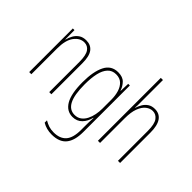

<svg xmlns="http://www.w3.org/2000/svg" viewBox="-201 -1079 1640 1640"><g transform="rotate(45 619.0 -259.0)"><path d="M225 -537Q280 -537 309.5 -498.5Q339 -460 339 -375V0H313V-365Q313 -445 289.5 -479Q266 -513 225 -513Q173 -513 135 -462.5Q97 -412 97 -311V0H71V-527H91L92 -415H94Q101 -445 116.5 -473Q132 -501 158.5 -519Q185 -537 225 -537Z M610 -537Q666 -537 694.5 -507Q723 -477 734 -440H737L740 -527H760V35Q760 138 717.5 190Q675 242 583 242Q520 242 470 212V184Q497 200 523 208.5Q549 217 583 217Q658 217 696 174Q734 131 734 35V-12Q734 -35 734.5 -57.5Q735 -80 737 -111H734Q723 -60 689.5 -25Q656 10 603 10Q532 10 493 -56.5Q454 -123 454 -262Q454 -390 491 -463.5Q528 -537 610 -537ZM610 -512Q563 -512 534 -480.5Q505 -449 492.5 -393Q480 -337 480 -262Q480 -135 511 -75Q542 -15 603 -15Q639 -15 664 -33.5Q689 -52 704.5 -82.5Q720 -113 727 -149Q734 -185 734 -221V-329Q734 -378 721.5 -419.5Q709 -461 682 -486.5Q655 -512 610 -512Z M927 -492Q927 -469 927 -455Q927 -441 925 -424H927Q935 -450 950 -476Q965 -502 990.5 -519.5Q1016 -537 1054 -537Q1110 -537 1139.5 -494.5Q1169 -452 1169 -366V0H1143V-360Q1143 -444 1117.5 -478Q1092 -512 1053 -512Q1021 -512 992 -489.5Q963 -467 945 -420Q927 -373 927 -298V0H901V-760H927Z"/></g></svg>

Font: Noto Sans Thai ExtCond Thin
Style: Regular
Weight: 100
Width: 2
Designer: Monotype Design Team
Foundry: Monotype Imaging Inc.
Version: Version 2.002; ttfautohint (v1.8.4.7-5d5b)